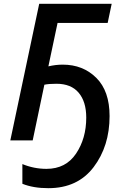

<svg xmlns="http://www.w3.org/2000/svg" viewBox="-20 -734 677 1004"><path d="M233 250Q386 250 469.5 140Q553 30 553 -127Q553 -258 483.5 -327Q414 -396 308 -396Q271 -396 233 -387L281 -614H543L564 -714H185L34 0H151L212 -291Q235 -296 275 -296Q352 -296 391.5 -249Q431 -202 431 -119Q431 -10 377.5 69.5Q324 149 223 149Q158 149 97 124V227Q154 250 233 250Z"/></svg>

Font: Noto Sans UI Medium
Style: Italic
Weight: 500
Italic angle: -12°
Designer: Monotype Design Team
Foundry: Monotype Imaging Inc.
Version: Version 1.901